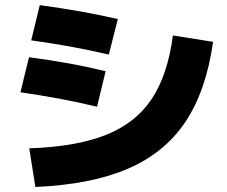

<svg xmlns="http://www.w3.org/2000/svg" viewBox="-20 -746 904 766"><path d="M669.9 -604.5 830.1 -579.1Q802.7 -384.3 720 -260.3Q637.2 -136.2 490.5 -73Q343.8 -9.8 121.1 0L96.7 -154.3Q284.7 -160.6 402.8 -207.8Q521 -254.9 585 -350.8Q648.9 -446.8 669.9 -604.5ZM61.5 -377.9 95.7 -517.6Q178.2 -506.8 250.2 -493.9Q322.3 -481 401.4 -461.9L367.2 -320.3Q288.6 -338.9 217.8 -352.1Q147 -365.2 61.5 -377.9ZM104.5 -585 138.7 -725.6Q223.1 -713.9 296.1 -701.2Q369.1 -688.5 450.2 -669.9L414.1 -528.3Q331.5 -547.4 258.8 -560.5Q186 -573.7 104.5 -585Z"/></svg>

Font: Pretendard GOV Black
Style: Regular
Weight: 900
Designer: Base glyphs from Inter by Rasmus Andersson; Hangeul glyphs from Noto Sans CJK(Source Han Sans) by Jang Soo-young and Kan
Foundry: Kil Hyung-jin
Version: Version 1.309